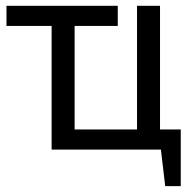

<svg xmlns="http://www.w3.org/2000/svg" viewBox="-20 -508 656 652"><path d="M593.8 -68.4Q576.2 -68.4 523.4 -68.4Q523.4 -173.8 523.4 -488.3Q503.9 -488.3 445.3 -488.3Q445.3 -382.8 445.3 -68.4Q392.6 -68.4 233.4 -68.4Q233.4 -156.2 233.4 -419.9Q269.5 -419.9 379.9 -419.9Q379.9 -437.5 379.9 -488.3Q285.2 -488.3 2 -488.3Q2 -470.7 2 -419.9Q40 -419.9 155.3 -419.9Q155.3 -315.4 155.3 0Q248 0 526.4 0Q530.3 31.2 541 124Q553.7 124 593.8 124Q593.8 76.2 593.8 -68.4Z"/></svg>

Font: Aptus Gothic JP
Style: Medium
Weight: 400
Designer: Fuminori Ogawa / Motoya
Version: Version 1